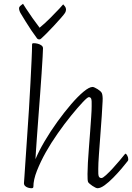

<svg xmlns="http://www.w3.org/2000/svg" viewBox="-20 -985 700 1018"><path d="M147 13Q138 13 128.5 10Q119 7 113 1Q107 -5 107 -14Q107 -15 109.5 -48.5Q112 -82 115.5 -138Q119 -194 124 -263Q129 -332 133.5 -405Q138 -478 141.5 -546Q145 -614 147.5 -667Q150 -720 150 -748Q150 -752 151.5 -754Q153 -756 159 -756Q170 -756 181 -753Q192 -750 200 -744Q208 -738 208 -729Q208 -719 206 -683Q204 -647 200.5 -594.5Q197 -542 192.5 -482Q188 -422 183.5 -362.5Q179 -303 175.5 -254Q172 -205 170 -174Q168 -143 168 -141Q186 -184 216.5 -236Q247 -288 283.5 -338.5Q320 -389 356 -431Q392 -473 422.5 -498.5Q453 -524 471 -524Q475 -524 482.5 -520.5Q490 -517 498 -512Q506 -507 512 -501.5Q518 -496 520 -491Q522 -487 523.5 -476Q525 -465 524 -448Q523 -419 519.5 -370.5Q516 -322 512 -267.5Q508 -213 504.5 -165Q501 -117 501 -89Q500 -58 504 -49.5Q508 -41 518 -41Q525 -41 541.5 -56Q558 -71 577.5 -92Q597 -113 614 -133.5Q631 -154 639 -164Q641 -166 642.5 -168Q644 -170 646 -170Q649 -170 654.5 -160.5Q660 -151 660 -141Q660 -138 659.5 -135.5Q659 -133 657 -131Q645 -115 624.5 -91Q604 -67 580.5 -43Q557 -19 535 -3Q513 13 497 13Q493 13 485.5 9.5Q478 6 470 0.5Q462 -5 455.5 -10.5Q449 -16 447 -20Q445 -25 444.5 -35.5Q444 -46 444 -63Q444 -86 446 -122.5Q448 -159 451.5 -202Q455 -245 458 -287.5Q461 -330 463.5 -365.5Q466 -401 466 -422Q467 -453 463.5 -461.5Q460 -470 451 -470Q444 -470 418.5 -443Q393 -416 357.5 -372.5Q322 -329 286 -277.5Q250 -226 223 -178Q195 -128 176 -80Q157 -32 157 5Q157 9 154.5 11Q152 13 147 13ZM188 -776Q186 -776 182.5 -777Q179 -778 176 -782Q161 -802 145.5 -825Q130 -848 116 -871Q102 -894 91 -912Q87 -918 84 -926Q81 -934 81 -941Q81 -949 91 -956.5Q101 -964 102 -965Q103 -963 117.5 -940.5Q132 -918 152.5 -889Q173 -860 190 -838Q219 -862 247 -890Q275 -918 294.5 -939Q314 -960 315 -962Q317 -960 323.5 -952Q330 -944 330 -933Q330 -929 328.5 -925Q327 -921 325 -917Q320 -909 303 -889.5Q286 -870 264.5 -847Q243 -824 225 -806Q207 -788 200 -782Q196 -778 193.5 -777Q191 -776 188 -776Z"/></svg>

Font: Briem Hand Thin
Style: Regular
Weight: 100
Designer: Gunnlaugur SE Briem, Eben Sorkin
Foundry: Sorkin Type Co.
Version: Version 1.003